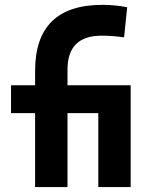

<svg xmlns="http://www.w3.org/2000/svg" viewBox="-20 -762 626 782"><path d="M123 0V-301.3H24.9V-414.6H123V-473.6Q123 -742.2 397 -742.2Q449.2 -742.2 498 -732.4L485.4 -609.9Q457 -613.8 435.5 -615.2Q414.1 -616.7 394 -616.7Q254.9 -616.7 254.9 -478.5V-414.6H512.2V0H380.4V-301.3H254.9V0Z"/></svg>

Font: CaskaydiaMono NF
Style: Bold
Weight: 700
Designer: Aaron Bell
Foundry: Saja Typeworks
Version: Version 2111.001; ttfautohint (v1.8.4);Nerd Fonts 3.1.1